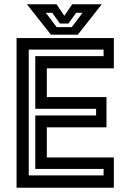

<svg xmlns="http://www.w3.org/2000/svg" viewBox="-20 -878 610 898"><path d="M57.5 0V-700H512.5V-558.5H199V-424H478V-282.5H199V-141.5H512.5V0ZM114.5 -57.5H464.5V-88H145V-338H429.5V-369H145V-615.5H464.5V-646H114.5ZM218 -716 106 -858H244.5L281 -804L317.5 -858H456L344 -716ZM245 -751H315.5L366 -818H336L300 -768H260L224.5 -818H194.5Z"/></svg>

Font: Tourney SemiBold
Style: Regular
Weight: 600
Version: Version 1.015